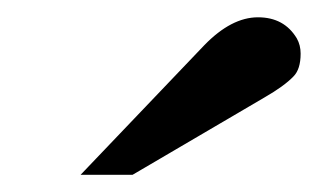

<svg xmlns="http://www.w3.org/2000/svg" viewBox="-20 -749 368 222"><path d="M73.2 -546.9 216.3 -696.8Q247.6 -729 278.3 -729Q308.6 -729 323.2 -704.6Q327.6 -696.8 327.6 -687Q327.6 -668.9 319.3 -660.6Q308.6 -649.4 285.6 -636.2L133.3 -546.9Z"/></svg>

Font: Stardos Stencil
Style: Bold
Weight: 700
Designer: vernon adams
Foundry: vernon adams
Version: Version 1.000